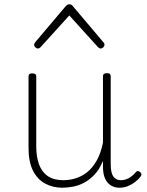

<svg xmlns="http://www.w3.org/2000/svg" viewBox="-20 -856 686 895"><path d="M270 19Q227 19 191 0Q155 -19 134 -60Q113 -101 113 -166V-499Q113 -507 117 -510.5Q121 -514 130 -514Q140 -514 144.5 -510.5Q149 -507 149 -499V-174Q149 -125 162 -89.5Q175 -54 203 -35Q231 -16 275 -16Q305 -16 333.5 -25Q362 -34 387 -54Q412 -74 431 -108Q450 -142 460 -191V-500Q460 -508 464.5 -511.5Q469 -515 479 -515Q488 -515 492 -511.5Q496 -508 496 -500V-91Q496 -68 500.5 -51Q505 -34 516 -25Q527 -16 544 -16Q555 -16 566 -19.5Q577 -23 588.5 -30.5Q600 -38 611 -51Q616 -58 621.5 -58.5Q627 -59 633 -54Q638 -50 639 -44.5Q640 -39 636 -34Q625 -19 609 -7Q593 5 575 12Q557 19 538 19Q520 19 506 13Q492 7 481.5 -5Q471 -17 465.5 -35.5Q460 -54 460 -79V-106Q444 -67 421 -42.5Q398 -18 372.5 -4.5Q347 9 320.5 14Q294 19 270 19ZM157 -630Q150 -630 144.5 -635.5Q139 -641 139 -648Q139 -650 140.5 -653Q142 -656 144 -659L287 -828Q292 -833 295.5 -834.5Q299 -836 303 -836Q307 -836 311 -834.5Q315 -833 319 -828L462 -659Q465 -656 466 -653Q467 -650 467 -648Q467 -641 461.5 -635.5Q456 -630 449 -630Q445 -630 442.5 -632Q440 -634 437 -636L303 -784L169 -636Q167 -634 164 -632Q161 -630 157 -630Z"/></svg>

Font: Playwrite BE WAL Thin
Style: Regular
Weight: 250
Version: Version 1.002